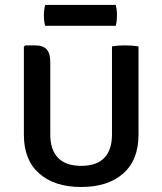

<svg xmlns="http://www.w3.org/2000/svg" viewBox="-20 -730 645 763"><path d="M530.4 -194.6Q530.4 -94 469.6 -40.5Q408.8 13.1 302.6 13.1Q196.8 13.1 135.8 -40.5Q74.9 -94 74.9 -194.6V-544.2L80.2 -549.6H119.5Q151.5 -549.6 165.6 -533.7Q179.8 -517.8 179.8 -482.2V-194.8Q179.8 -135.1 210.5 -103Q241.3 -70.9 302.6 -70.9Q364.5 -70.9 394.8 -103Q425 -135.1 425 -194.8V-545.5Q437 -547.9 450.7 -548.8Q464.5 -549.6 476.1 -549.6Q487.5 -549.6 502.9 -548.7Q518.2 -547.7 530.4 -545.4ZM159.5 -627.4Q154.4 -646.3 154.4 -668.2Q154.4 -689.9 159.5 -710.4H440.1Q442.6 -699.5 443.7 -690.7Q444.8 -681.9 444.8 -668.8Q444.8 -646.7 440.1 -627.4Z"/></svg>

Font: Signika SC
Style: Regular
Weight: 300
Designer: Anna Giedryś
Foundry: Anna Giedryś
Version: Version 2.000